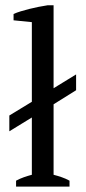

<svg xmlns="http://www.w3.org/2000/svg" viewBox="-20 -692 318 712"><path d="M14.6 -263.7 98.1 -314.5V-609.9L30.3 -616.7V-640.1Q42 -645.5 57.1 -650.1Q72.3 -654.8 88.9 -658.9Q105.5 -663.1 122.8 -666.5Q140.1 -669.9 156.2 -672.4H178.7V-364.7L180.2 -365.7L262.2 -416V-357.4L180.2 -306.2L178.7 -305.2V-43.9Q193.8 -40 208.7 -34.9Q223.6 -29.8 237.8 -22V0H39.6V-22Q54.2 -29.8 68.8 -34.9Q83.5 -40 98.1 -43.9V-256.3L14.6 -205.1Z"/></svg>

Font: PT Astra Serif
Style: Regular
Weight: 400
Designer: A.Korolkova, I. Chaeva
Foundry: ParaType Ltd
Version: Version 1.002